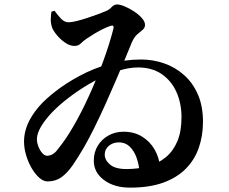

<svg xmlns="http://www.w3.org/2000/svg" viewBox="-20 -803 1040 871"><path d="M227.4 -754.1 213.2 -750Q211.3 -737 210.4 -718.4Q209.4 -699.8 216.2 -678.3Q220.7 -665.1 237 -644.9Q253.3 -624.8 275.1 -609.7Q296.9 -594.6 317.6 -594.6Q335.9 -594.6 346.7 -606Q357.4 -617.4 375.1 -629Q390.9 -639.7 410.6 -651.5Q430.3 -663.2 449.8 -672.6Q469.2 -682 482.7 -686.1Q491.5 -688.3 494 -684.9Q496.5 -681.4 494.5 -672.6Q476.5 -602.4 447.8 -524.2Q419.1 -446 384.7 -370.3Q350.4 -294.6 313.9 -231.6Q277.4 -168.5 243.6 -127.8Q231.7 -110.7 218.9 -103.5Q206.2 -96.4 193.6 -96.4Q182.8 -96.4 172.4 -107.8Q162 -119.2 155 -136.3Q148 -153.4 147.5 -169.4Q146.9 -189.4 157.7 -212.7Q168.5 -236.1 190 -263.1Q213.8 -293.8 250.8 -326.3Q287.9 -358.8 332.4 -389.2Q376.9 -419.6 425.1 -444.1Q473.3 -468.6 519.7 -482.8Q566.1 -497 606.1 -497Q670.1 -497 714.1 -466.5Q758 -436 780.6 -385.1Q803.1 -334.2 803.4 -272.9Q803.6 -208.3 785 -163.2Q766.3 -118.1 732.4 -89.9Q698.4 -61.8 652.7 -48.9Q607 -36.1 553.6 -36.1Q502.7 -36.1 478.9 -56.6Q455.1 -77.1 455.1 -101.5Q455.1 -126.1 474 -141.6Q492.8 -157.2 519.1 -157.2Q548.6 -157.2 568.5 -137.9Q588.4 -118.5 599.4 -87.9Q610.4 -57.3 612.6 -24.6L706.3 -42.4Q702.6 -88.2 681.1 -125.2Q659.7 -162.1 623.8 -183.8Q588 -205.5 539.9 -205.5Q503.9 -205.5 473.1 -188.9Q442.3 -172.2 423.9 -142.5Q405.5 -112.8 405.5 -73.8Q405.5 -20.9 451.6 13.6Q497.6 48.2 570.4 48.2Q657.8 48.2 720.4 25.6Q782.9 3 823 -37.6Q863 -78.3 881.9 -132.8Q900.8 -187.4 900.8 -250.5Q900.8 -321.4 877.9 -374.1Q855 -426.9 815.2 -462.4Q775.5 -497.9 724.7 -515.5Q674 -533.1 619.4 -533.1Q545.2 -533.1 474.3 -512.7Q403.4 -492.2 342.2 -459.4Q281.1 -426.7 233.8 -390.2Q186.6 -353.6 158.7 -321.8Q136.4 -296 120.5 -269.3Q104.7 -242.6 96.9 -215.3Q89 -188 89 -160.9Q89 -130.5 98.5 -98.7Q108 -66.9 123.7 -40Q139.5 -13.1 158.3 3.5Q177 20 195.9 20Q232.1 20 258.9 0.8Q285.6 -18.5 309.8 -53.4Q333.9 -88.3 361.6 -136Q383.6 -174.1 408.6 -224.8Q433.7 -275.5 458.5 -330.7Q483.3 -385.8 506.2 -439.3Q529.2 -492.7 548 -537.6Q566.8 -582.4 578.3 -611.3Q589.2 -635.6 603 -647.4Q616.8 -659.2 627.4 -668Q637.9 -676.8 637.9 -690.2Q637.9 -705 623.4 -721.2Q609 -737.5 587.7 -751.4Q566.3 -765.4 545.4 -774.1Q524.5 -782.8 511.1 -782.8Q497.6 -782.8 486.5 -770.8Q475.3 -758.8 461.3 -753.1Q448.7 -747.5 426 -739Q403.2 -730.5 377.2 -722Q351.3 -713.4 327.9 -707.6Q304.6 -701.9 290.6 -701.9Q271.6 -701.9 255.5 -719.6Q239.5 -737.4 227.4 -754.1Z"/></svg>

Font: Noto Serif JP
Style: Regular
Weight: 200
Designer: Ryoko NISHIZUKA 西塚涼子 (kana & ideographs); Frank Grießhammer (Latin, Greek & Cyrillic); Wenlong ZHANG 张文龙 (bopomofo); San
Foundry: Adobe
Version: Version 2.001;hotconv 1.1.0;makeotfexe 2.6.0